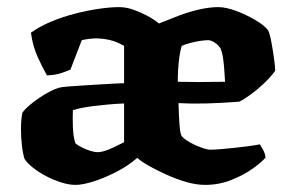

<svg xmlns="http://www.w3.org/2000/svg" viewBox="-20 -520 813 540"><path d="M192 0Q174 0 152 -7Q130 -14 109 -25Q88 -36 72 -49Q56 -62 49 -73Q44 -89 41.5 -112Q39 -135 39 -156Q39 -170 40 -182Q41 -194 43 -203Q50 -213 63 -224Q76 -235 91.5 -245.5Q107 -256 121 -263Q135 -270 145 -273Q151 -275 169 -276.5Q187 -278 211.5 -279.5Q236 -281 260.5 -282.5Q285 -284 304 -285Q323 -286 329 -286V-391Q308 -403 288.5 -407.5Q269 -412 249 -412Q241 -412 229.5 -410.5Q218 -409 210 -407L178 -324Q171 -321 154 -315Q137 -309 112 -308Q101 -327 86.5 -358.5Q72 -390 67 -428Q92 -446 124.5 -459.5Q157 -473 192.5 -482Q228 -491 260 -495.5Q292 -500 314 -500Q334 -500 353 -493.5Q372 -487 391.5 -477Q411 -467 427 -454Q454 -465 483 -476Q512 -487 541 -493.5Q570 -500 594 -500Q615 -500 643.5 -489.5Q672 -479 697.5 -464Q723 -449 734 -435Q739 -425 743.5 -400.5Q748 -376 751 -353Q754 -330 754 -321Q741 -303 722.5 -285.5Q704 -268 685.5 -254.5Q667 -241 653 -234Q600 -230 558.5 -229Q517 -228 482 -230Q483 -192 485 -167Q487 -142 492 -136Q495 -132 504.5 -125.5Q514 -119 527 -113Q540 -107 552 -103Q564 -99 570 -99Q583 -99 600.5 -100.5Q618 -102 637.5 -104Q657 -106 676 -108.5Q695 -111 711 -114Q714 -109 719.5 -99.5Q725 -90 727 -77Q716 -64 691 -46Q666 -28 631 -14Q596 0 557 0Q531 0 502.5 -8.5Q474 -17 446.5 -29.5Q419 -42 398 -54Q377 -66 366 -76Q341 -54 308 -37Q275 -20 244 -10Q213 0 192 0ZM254 -92Q264 -92 277.5 -96.5Q291 -101 304.5 -108Q318 -115 329 -120V-229Q305 -228 283 -226Q261 -224 241.5 -221.5Q222 -219 207.5 -216Q193 -213 185 -210Q184 -191 185 -163Q186 -135 192 -117Q199 -111 211 -105Q223 -99 235 -95.5Q247 -92 254 -92ZM480 -290Q502 -290 520 -289.5Q538 -289 559.5 -289.5Q581 -290 613 -290Q612 -303 611 -320.5Q610 -338 607.5 -355.5Q605 -373 600 -384Q595 -392 588.5 -397Q582 -402 576 -404.5Q570 -407 566 -407Q557 -407 543 -405Q529 -403 514.5 -399Q500 -395 491 -391Q487 -378 484.5 -360Q482 -342 481 -324Q480 -306 480 -290Z"/></svg>

Font: Texturina 12pt ExtraBold
Style: Regular
Weight: 800
Designer: Guillermo Torres Carreño
Foundry: Omnibus-Type
Version: Version 1.002